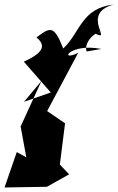

<svg xmlns="http://www.w3.org/2000/svg" viewBox="-28 -866 521 847"><path d="M355 -639C342 -660 368 -717 422 -728L392 -718C472 -677 325 -805 473 -846C330 -829 328 -725 251 -652C210 -757 193 -746 133 -701C168 -671 177 -639 77 -594L196 -458L78 -417L155 -509L63 -308L88 -172L46 -195L-8 -39L179 -42L277 -97L236 -140L259 -322L180 -376L317 -633C229 -590 278 -678 419 -650Z"/></svg>

Font: Asimov Silicon
Style: Regular
Weight: 400
Designer: Google
Version: Version 2.000980; 2014